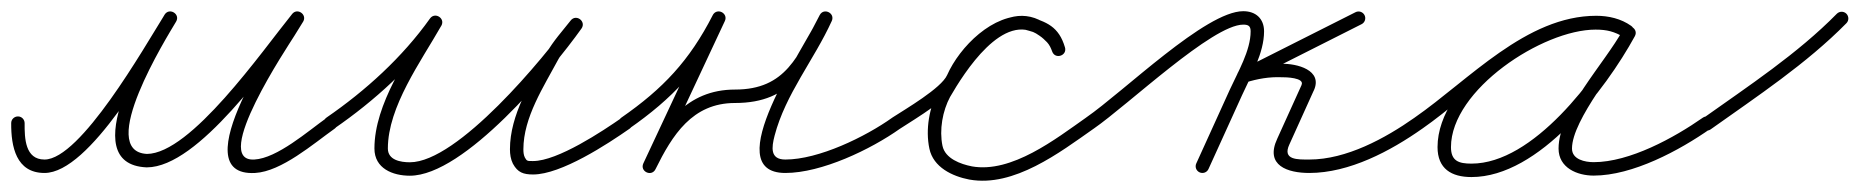

<svg xmlns="http://www.w3.org/2000/svg" viewBox="-32 -297 3322 343"><path d="M-12 -77.1C-12 -77.1 -12 -77.1 -12 -77.1C-12.3 -35.2 -3.3 12 47.5 12C128.4 12 239.8 -189.7 282.4 -258.1C286.6 -264.8 283.5 -271.4 278.3 -274.5C273.2 -277.6 266 -277.4 261.9 -270.6C235.5 -226 98.4 -3.9 229.8 2C229.8 2 230 2 230.1 2C230.3 2 230.4 2 230.4 2C322.9 1.6 448.8 -182.9 508.6 -256.9C513.3 -262.8 510.4 -269.5 505.4 -273.1C500.3 -276.7 493.1 -277.2 489.1 -270.9C470.7 -241.6 289.7 19.4 423.7 12C470.9 9.4 527.7 -40.1 565.9 -67.2C571.3 -71 572.6 -78.5 568.8 -83.9C565 -89.3 557.5 -90.6 552.1 -86.8C552.1 -86.8 552.1 -86.8 552.1 -86.8C518.4 -62.9 463.2 -14.2 422.3 -12C343.6 -7.6 483.5 -216.3 493.8 -232.9C499.1 -241.5 504.2 -249.8 509.4 -258.1C513.4 -264.5 510.8 -270.9 506.2 -274.2C501.5 -277.6 494.6 -277.9 489.9 -272C436 -205.4 309 -22.4 230.3 -22C230.3 -22 230.4 -22 230.6 -22C230.7 -22 230.9 -22 230.9 -22C138.5 -26.1 266.5 -231.3 282.6 -258.4C286.6 -265.2 283.6 -271.6 278.5 -274.7C273.4 -277.8 266.2 -277.5 262.1 -270.8C225.3 -211.8 111.8 -12 47.5 -12C12.8 -12 11.8 -50 12 -76.9C12 -83.6 6.7 -89 0.1 -89C-6.6 -89 -12 -83.7 -12 -77.1Z M564.8 -67.1C564.8 -67.1 564.8 -67.1 564.8 -67.1C636.9 -116.7 704.9 -178.5 755.8 -250C760.2 -256.2 757 -262.8 751.8 -266.1C746.6 -269.4 739.3 -269.5 735.6 -262.9C696.7 -194.7 636.9 -111.7 636.9 -31.7C636.9 4 669.6 16.9 700.2 16.9C797.5 16.9 953.7 -171.4 1006.8 -246C1011.3 -252.4 1008.9 -259 1004.2 -262.6C999.5 -266.1 992.5 -266.6 987.6 -260.5C972.9 -241.9 956.3 -223.5 944.6 -203C944.6 -203 944.5 -202.9 944.5 -202.8C944.5 -202.7 944.4 -202.7 944.4 -202.7C916.1 -149.7 879 -92 879 -30.3C879 -21.5 880.3 -12.5 884.3 -4.5C884.3 -4.5 884.4 -4.4 884.4 -4.4C884.5 -4.3 884.5 -4.2 884.5 -4.2C892.9 11 902.8 14.7 920.4 14.7C970.5 14.7 1053.3 -39.5 1092.9 -67.2C1098.3 -71 1099.6 -78.5 1095.8 -83.9C1092 -89.3 1084.5 -90.6 1079.1 -86.8C1079.1 -86.8 1079.1 -86.8 1079.1 -86.8C1044.4 -62.6 964.1 -9.3 920.4 -9.3C910.3 -9.3 909.3 -8.9 905.5 -15.8C905.5 -15.8 905.5 -15.7 905.6 -15.6C905.6 -15.5 905.7 -15.5 905.7 -15.5C903.4 -19.9 903 -25.4 903 -30.3C903 -87.3 939.4 -142.3 965.6 -191.3C965.6 -191.3 965.5 -191.3 965.5 -191.2C965.5 -191.1 965.4 -191 965.4 -191C976.5 -210.5 992.4 -228 1006.4 -245.5C1011.2 -251.6 1008.7 -258.4 1003.8 -262.1C998.9 -265.7 991.7 -266.3 987.2 -260C940.2 -193.7 785.7 -7.1 700.2 -7.1C683.8 -7.1 660.9 -10.9 660.9 -31.7C660.9 -106.4 720 -187.1 756.4 -251.1C760.2 -257.7 757.3 -264 752.4 -267.1C747.6 -270.2 740.6 -270.1 736.2 -264C686.9 -194.7 621 -134.9 551.2 -86.9C545.7 -83.1 544.4 -75.7 548.1 -70.2C551.9 -64.7 559.3 -63.4 564.8 -67.1Z M1091.9 -67.1C1091.9 -67.1 1091.9 -67.1 1091.9 -67.1C1169.3 -121 1219.3 -174.2 1262.7 -259C1266.3 -266 1262.5 -272.2 1257.1 -274.9C1251.6 -277.5 1244.5 -276.7 1241.1 -269.6C1199.9 -181.4 1158.6 -93.2 1117.3 -5.1C1114 2.1 1117.6 8.2 1123 10.8C1128.4 13.4 1135.4 12.4 1139 5.3C1169 -55.4 1204.6 -113 1281 -113C1383.4 -113 1410.3 -177.7 1453.6 -258.8C1457.2 -265.7 1453.5 -271.8 1448 -274.5C1442.5 -277.3 1435.3 -276.5 1432.1 -269.4C1406.6 -213.3 1248.3 12 1371 12C1435.7 12 1523.5 -29.9 1576 -67.2C1581.4 -71.1 1582.6 -78.6 1578.8 -84C1574.9 -89.4 1567.4 -90.6 1562 -86.8C1513.8 -52.4 1430.5 -12 1371 -12C1343.3 -12 1346.4 -33.8 1351.8 -54.7C1371.1 -128.7 1422.6 -190.5 1453.9 -259.5C1457.1 -266.6 1453.6 -272.6 1448.3 -275.2C1443 -277.8 1436.1 -277 1432.4 -270.1C1393.7 -197.6 1372.4 -137 1281 -137C1194.4 -137 1151.8 -74.8 1117.5 -5.3C1113.9 1.8 1117.7 8 1123.1 10.6C1128.6 13.2 1135.7 12.3 1139.1 5.1C1180.3 -83.1 1221.6 -171.2 1262.9 -259.4C1266.2 -266.5 1262.6 -272.6 1257.3 -275.3C1252 -277.9 1244.9 -276.9 1241.3 -269.9C1199.7 -188.6 1152.4 -138.5 1078.1 -86.9C1072.7 -83.1 1071.4 -75.6 1075.1 -70.1C1078.9 -64.7 1086.4 -63.4 1091.9 -67.1Z M1575.6 -66.9C1575.6 -66.9 1575.6 -66.9 1575.6 -66.9C1603.7 -85.3 1668.6 -123 1682 -153.1C1699.9 -193.6 1751 -248.9 1799.8 -244.1C1799.8 -244.1 1799.3 -244.2 1798.8 -244.3C1798.3 -244.4 1797.7 -244.5 1797.8 -244.4C1822.6 -237.5 1839.1 -234.3 1847.5 -205.6C1849.7 -198.2 1856.7 -196.4 1862.5 -198.3C1868.3 -200.2 1872.9 -205.8 1870.3 -213.1C1866.8 -222.7 1862.9 -230.3 1855.9 -238C1855.9 -238 1855.8 -238.1 1855.7 -238.3C1855.6 -238.4 1855.5 -238.5 1855.5 -238.5C1850.2 -243.7 1844.9 -248.8 1838.7 -253C1838.7 -253 1838.8 -252.9 1838.9 -252.8C1839 -252.8 1839.1 -252.7 1839.1 -252.7C1758.5 -311.3 1678.1 -194.1 1644.6 -136C1644.6 -136 1644.6 -135.9 1644.5 -135.9C1644.5 -135.8 1644.5 -135.7 1644.5 -135.7C1628 -105.4 1621.1 -65.5 1628.3 -31.5C1635.3 1.9 1669.2 17.9 1699.7 23.8C1699.7 23.8 1699.8 23.8 1699.8 23.8C1699.8 23.8 1699.9 23.8 1699.9 23.8C1779.2 38 1861.2 -24.5 1921.9 -67.2C1927.3 -71 1928.6 -78.5 1924.8 -83.9C1921 -89.3 1913.5 -90.6 1908.1 -86.8C1854.2 -48.9 1775.2 12.9 1704.1 0.2C1704.1 0.2 1704.2 0.2 1704.2 0.2C1704.2 0.2 1704.3 0.2 1704.3 0.2C1684.2 -3.7 1656.5 -13.6 1651.7 -36.5C1645.8 -64.9 1651.8 -98.9 1665.5 -124.3C1665.5 -124.3 1665.5 -124.2 1665.5 -124.1C1665.4 -124.1 1665.4 -124 1665.4 -124C1689.9 -166.4 1761 -279.8 1824.9 -233.3C1824.9 -233.3 1825 -233.2 1825.1 -233.2C1825.2 -233.1 1825.3 -233 1825.3 -233C1830.2 -229.8 1834.4 -225.6 1838.5 -221.5C1838.5 -221.5 1838.4 -221.6 1838.3 -221.7C1838.2 -221.9 1838.1 -222 1838.1 -222C1843 -216.6 1845.3 -211.5 1847.7 -204.9C1850.4 -197.6 1857.1 -195.8 1862.7 -197.6C1868.3 -199.4 1872.7 -204.9 1870.5 -212.4C1859.6 -249.6 1837.5 -258.3 1804.2 -267.6C1804.2 -267.6 1803.7 -267.7 1803.2 -267.8C1802.7 -267.8 1802.2 -267.9 1802.2 -267.9C1742.3 -273.9 1682.4 -213.4 1660 -162.9C1649.7 -139.5 1585.2 -101.9 1562.4 -87.1C1556.9 -83.4 1555.3 -76 1558.9 -70.4C1562.6 -64.9 1570 -63.3 1575.6 -66.9Z M1921.8 -67.1C1921.8 -67.1 1921.8 -67.1 1921.8 -67.1C1983.7 -109.9 2134 -253 2189 -253C2198.3 -253 2202.2 -250.4 2202.2 -241C2202.2 -206.5 2179.3 -168.2 2165.1 -137C2145.1 -93 2125.1 -49 2105.1 -5C2102.3 1.1 2105 8.2 2111 10.9C2117.1 13.7 2124.2 11 2126.9 5C2126.9 5 2126.9 5 2126.9 5C2146.9 -39 2166.9 -83 2186.9 -127C2202.7 -161.8 2226.2 -202.3 2226.2 -241C2226.2 -263.7 2211.4 -277 2189 -277C2121.9 -277 1976 -133.7 1908.2 -86.9C1902.7 -83.1 1901.4 -75.6 1905.1 -70.2C1908.9 -64.7 1916.4 -63.4 1921.8 -67.1ZM2405.7 -269.9C2402.7 -275.8 2395.5 -278.2 2389.6 -275.2C2321.3 -240.8 2252.9 -206.3 2184.6 -171.9C2178 -168.6 2176.8 -161.9 2178.9 -156.7C2181 -151.4 2186.6 -147.5 2193.6 -149.7C2214.7 -156.3 2235.4 -159.9 2257.5 -159C2257.5 -159 2257.7 -159 2257.9 -159C2258.1 -159 2258.3 -159 2258.3 -159C2263.8 -159.1 2299.4 -158.5 2293.1 -145.1C2293.1 -145.1 2293.1 -145 2293.1 -145C2293.1 -145 2293.1 -144.9 2293.1 -144.9C2278.6 -112.9 2264.1 -80.9 2249.6 -48.9C2249.6 -48.9 2249.7 -49 2249.7 -49C2249.7 -49 2249.7 -49.1 2249.7 -49.1C2227.3 -1 2268.7 12 2307 12C2378.5 12 2452 -27.1 2508.9 -67.2C2514.3 -71 2515.6 -78.5 2511.8 -83.9C2508 -89.3 2500.5 -90.6 2495.1 -86.8C2442.5 -49.8 2373.3 -12 2307 -12C2286.6 -12 2258.3 -10.8 2271.4 -38.9C2271.4 -38.9 2271.5 -39 2271.5 -39C2271.5 -39 2271.5 -39.1 2271.5 -39.1C2286 -71.1 2300.5 -103.1 2314.9 -135.1C2314.9 -135.1 2314.9 -135 2314.9 -135C2314.9 -135 2314.9 -134.9 2314.9 -134.9C2332.3 -172.2 2283.9 -183.7 2257.7 -183C2257.7 -183 2257.9 -183 2258.1 -183C2258.3 -183 2258.5 -183 2258.5 -183C2233.6 -183.9 2210.1 -180 2186.4 -172.6C2179.4 -170.4 2178.4 -163.2 2180.7 -157.4C2183.1 -151.6 2188.8 -147.1 2195.4 -150.4C2263.7 -184.9 2332.1 -219.3 2400.4 -253.8C2406.3 -256.7 2408.7 -264 2405.7 -269.9Z M2508.8 -67.1C2508.8 -67.1 2508.8 -67.1 2508.8 -67.1C2600.8 -131 2702 -244.8 2819.6 -244.8C2836.5 -244.8 2854.1 -241.2 2868 -231.2C2874.2 -226.8 2880.8 -229.9 2884.1 -235.1C2887.5 -240.3 2887.6 -247.6 2881 -251.4C2860.1 -263.5 2843.1 -268.1 2818.3 -268.1C2710.1 -268.1 2536.1 -150.4 2536.1 -34.2C2536.1 4.5 2561 19.3 2596.7 19.3C2717.8 19.3 2836.2 -136.7 2888.5 -232.2C2892.4 -239.3 2889 -245.6 2883.8 -248.5C2878.5 -251.4 2871.3 -250.8 2867.5 -243.8C2834.3 -183.3 2752.3 -98.5 2752.3 -31.6C2752.3 2.7 2785.4 16.7 2815 16.7C2884.7 16.7 2968.1 -28.1 3023.9 -67.2C3029.3 -71 3030.6 -78.5 3026.8 -83.9C3023 -89.3 3015.5 -90.6 3010.1 -86.8C2958.6 -50.8 2879.4 -7.3 2815 -7.3C2799.6 -7.3 2776.3 -12 2776.3 -31.6C2776.3 -83.4 2860 -180.2 2888.5 -232.2C2892.4 -239.2 2889 -245.6 2883.8 -248.5C2878.5 -251.4 2871.3 -250.8 2867.5 -243.8C2820.1 -157.2 2707.1 -4.7 2596.7 -4.7C2574.2 -4.7 2560.1 -9.2 2560.1 -34.2C2560.1 -136.6 2723.8 -244.1 2818.3 -244.1C2839 -244.1 2851.8 -240.6 2869 -230.6C2875.6 -226.8 2881.9 -229.6 2885.1 -234.5C2888.2 -239.4 2888.2 -246.3 2882 -250.8C2863.9 -263.7 2841.6 -268.8 2819.6 -268.8C2694.5 -268.8 2592.2 -154.2 2495.2 -86.9C2489.7 -83.1 2488.4 -75.6 2492.1 -70.2C2495.9 -64.7 2503.4 -63.4 2508.8 -67.1Z M3007.2 -68.7C3011.1 -63.3 3018.5 -62 3024 -65.9C3106.7 -124.7 3195.2 -183.1 3266.6 -255.6C3271.2 -260.3 3271.1 -267.9 3266.4 -272.6C3261.7 -277.2 3254.1 -277.1 3249.4 -272.4C3249.4 -272.4 3249.4 -272.4 3249.4 -272.4C3179.1 -200.9 3091.6 -143.4 3010 -85.4C3004.6 -81.6 3003.4 -74.1 3007.2 -68.7Z"/></svg>

Font: FRB American Cursive Guidelines Light
Style: Italic
Weight: 300
Italic angle: -25°
Version: Version 2.0;Modular Font Editor K font №1